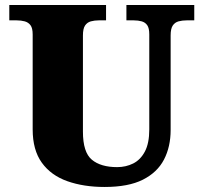

<svg xmlns="http://www.w3.org/2000/svg" viewBox="-20 -734 809 764"><path d="M396 10Q313 10 248 -13Q183 -36 146.5 -86.5Q110 -137 110 -219V-597Q110 -622 101.5 -633.5Q93 -645 78.5 -649Q64 -653 46 -653H17V-714H402V-653H373Q356 -653 341.5 -649Q327 -645 318.5 -632.5Q310 -620 310 -593V-210Q310 -128 345.5 -98.5Q381 -69 446 -69Q481 -69 510 -83.5Q539 -98 556.5 -131Q574 -164 574 -219V-597Q574 -622 566 -633.5Q558 -645 544 -649Q530 -653 512 -653H483V-714H753V-653H723Q705 -653 690.5 -649Q676 -645 667.5 -632.5Q659 -620 659 -593V-217Q659 -150 632.5 -99Q606 -48 548.5 -19Q491 10 396 10Z"/></svg>

Font: Noto Rashi Hebrew Black
Style: Regular
Weight: 900
Version: Version 1.006